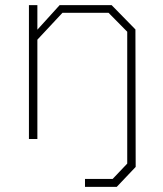

<svg xmlns="http://www.w3.org/2000/svg" viewBox="-20 -543 637 750"><path d="M312 187V156H420L477 96V-419L404 -493H224L126 -388V0H93V-523H126V-427L213 -523H416L509 -428L510 109L436 187Z"/></svg>

Font: Tomorrow ExtraLight
Style: Regular
Weight: 275
Designer: Tony de Marco, Monica Rizzolli
Foundry: Just in Type
Version: Version 2.002